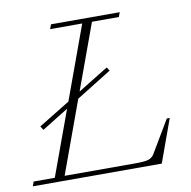

<svg xmlns="http://www.w3.org/2000/svg" viewBox="-76 -738 809 814"><g transform="rotate(-10 329.0 -331.5)"><path d="M0.5 0 7.8 -19.5H98.6L200.7 -298.8L86.4 -228L76.2 -244.6L211.4 -327.6L326.7 -643.6H188.5L195.8 -663.1H491.7L484.4 -643.6H368.7L265.6 -361.3L396.5 -441.9L406.7 -426.8L254.9 -332.5L141.1 -20.5H448.7Q486.3 -20.5 502.2 -25.6Q518.1 -30.8 526.9 -44.9L609.9 -184.6H622.6L555.7 0Z"/></g></svg>

Font: Elstob ExtraLight
Style: Italic
Weight: 200
Italic angle: -20°
Designer: Peter S. Baker
Version: Version 1.015